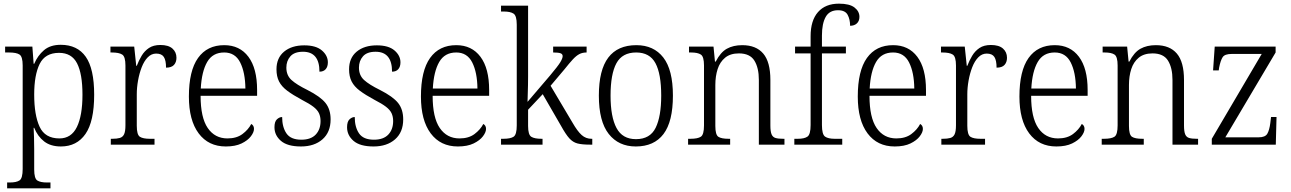

<svg xmlns="http://www.w3.org/2000/svg" viewBox="-20 -791 7059 1050"><path d="M19 239V207H33Q70 207 87 195.5Q104 184 104 133V-433Q104 -481 87 -492.5Q70 -504 29 -504H8V-536H157L164 -442H167Q186 -487 220.5 -516.5Q255 -546 312 -546Q403 -546 449 -480.5Q495 -415 495 -273Q495 -127 447.5 -58.5Q400 10 313 10Q257 10 221.5 -17.5Q186 -45 167 -92H164Q165 -71 166 -40.5Q167 -10 167 25V136Q167 185 184 196Q201 207 237 207H256V239ZM305 -34Q370 -34 400.5 -96.5Q431 -159 431 -273Q431 -387 401.5 -444.5Q372 -502 303 -502Q227 -502 197 -441.5Q167 -381 167 -274Q167 -162 196.5 -98Q226 -34 305 -34Z M586 0V-32H594Q619 -32 635 -36.5Q651 -41 658.5 -56.5Q666 -72 666 -106V-433Q666 -481 648.5 -492.5Q631 -504 591 -504H584V-536H714L725 -431H728Q739 -460 754.5 -486Q770 -512 794.5 -528.5Q819 -545 857 -545Q901 -545 923 -525.5Q945 -506 945 -475Q945 -451 931.5 -436Q918 -421 888 -421Q888 -461 876 -479.5Q864 -498 834 -498Q808 -498 788 -477.5Q768 -457 755 -423.5Q742 -390 735 -351Q728 -312 728 -275V-103Q728 -54 745 -43Q762 -32 800 -32H825V0Z M1215 10Q1120 10 1066.5 -61.5Q1013 -133 1013 -263Q1013 -404 1063 -474Q1113 -544 1206 -544Q1291 -544 1338.5 -480.5Q1386 -417 1386 -299V-267H1077Q1077 -148 1116 -91Q1155 -34 1224 -34Q1274 -34 1306 -58Q1338 -82 1354 -113Q1360 -110 1364.5 -103.5Q1369 -97 1369 -86Q1369 -68 1352 -45.5Q1335 -23 1301 -6.5Q1267 10 1215 10ZM1322 -307Q1321 -395 1293.5 -449.5Q1266 -504 1206 -504Q1143 -504 1113 -452Q1083 -400 1078 -307Z M1626 10Q1552 10 1516.5 -20.5Q1481 -51 1481 -95Q1481 -126 1494.5 -138.5Q1508 -151 1523 -151Q1523 -96 1546.5 -61.5Q1570 -27 1628 -27Q1680 -27 1706.5 -55Q1733 -83 1733 -129Q1733 -153 1724.5 -171.5Q1716 -190 1694 -207Q1672 -224 1631 -245Q1581 -272 1550.5 -295Q1520 -318 1506 -345.5Q1492 -373 1492 -412Q1492 -474 1533.5 -508.5Q1575 -543 1644 -543Q1708 -543 1740.5 -515Q1773 -487 1773 -450Q1773 -426 1761 -412.5Q1749 -399 1727 -399Q1727 -508 1637 -508Q1590 -508 1568 -483Q1546 -458 1546 -421Q1546 -379 1574 -353.5Q1602 -328 1661 -299Q1732 -263 1760 -228Q1788 -193 1788 -138Q1788 -68 1743.5 -29Q1699 10 1626 10Z M2023 10Q1949 10 1913.5 -20.5Q1878 -51 1878 -95Q1878 -126 1891.5 -138.5Q1905 -151 1920 -151Q1920 -96 1943.5 -61.5Q1967 -27 2025 -27Q2077 -27 2103.5 -55Q2130 -83 2130 -129Q2130 -153 2121.5 -171.5Q2113 -190 2091 -207Q2069 -224 2028 -245Q1978 -272 1947.5 -295Q1917 -318 1903 -345.5Q1889 -373 1889 -412Q1889 -474 1930.5 -508.5Q1972 -543 2041 -543Q2105 -543 2137.5 -515Q2170 -487 2170 -450Q2170 -426 2158 -412.5Q2146 -399 2124 -399Q2124 -508 2034 -508Q1987 -508 1965 -483Q1943 -458 1943 -421Q1943 -379 1971 -353.5Q1999 -328 2058 -299Q2129 -263 2157 -228Q2185 -193 2185 -138Q2185 -68 2140.5 -29Q2096 10 2023 10Z M2484 10Q2389 10 2335.5 -61.5Q2282 -133 2282 -263Q2282 -404 2332 -474Q2382 -544 2475 -544Q2560 -544 2607.5 -480.5Q2655 -417 2655 -299V-267H2346Q2346 -148 2385 -91Q2424 -34 2493 -34Q2543 -34 2575 -58Q2607 -82 2623 -113Q2629 -110 2633.5 -103.5Q2638 -97 2638 -86Q2638 -68 2621 -45.5Q2604 -23 2570 -6.5Q2536 10 2484 10ZM2591 -307Q2590 -395 2562.5 -449.5Q2535 -504 2475 -504Q2412 -504 2382 -452Q2352 -400 2347 -307Z M2720 0V-32H2732Q2772 -32 2789 -43.5Q2806 -55 2806 -105V-656Q2806 -705 2788.5 -716.5Q2771 -728 2735 -728H2720V-760H2868V-374Q2868 -354 2867.5 -325.5Q2867 -297 2866 -271.5Q2865 -246 2865 -234L2988 -378Q3031 -429 3044 -450.5Q3057 -472 3057 -484Q3057 -496 3044.5 -500Q3032 -504 3005 -504V-536H3188V-504Q3165 -504 3148 -495Q3131 -486 3112.5 -466Q3094 -446 3067 -412L2991 -322L3111 -120Q3138 -73 3161 -52.5Q3184 -32 3215 -32H3219V0H3207Q3163 0 3138 -6.5Q3113 -13 3093.5 -34.5Q3074 -56 3048 -103L2948 -276L2868 -191V-102Q2868 -54 2885.5 -43Q2903 -32 2942 -32H2947V0Z M3457 10Q3363 10 3309 -58.5Q3255 -127 3255 -268Q3255 -408 3306.5 -476Q3358 -544 3460 -544Q3555 -544 3607.5 -476.5Q3660 -409 3660 -268Q3660 -126 3608.5 -58Q3557 10 3457 10ZM3458 -30Q3535 -30 3565.5 -92Q3596 -154 3596 -268Q3596 -387 3564.5 -445.5Q3533 -504 3459 -504Q3383 -504 3351 -445Q3319 -386 3319 -268Q3319 -152 3351.5 -91Q3384 -30 3458 -30Z M3743 0V-32H3755Q3796 -32 3813 -43.5Q3830 -55 3830 -105V-433Q3830 -481 3813 -492.5Q3796 -504 3759 -504H3748V-536H3882L3890 -454H3894Q3920 -505 3955 -524.5Q3990 -544 4039 -544Q4115 -544 4154 -498Q4193 -452 4193 -354V-105Q4193 -72 4199.5 -56.5Q4206 -41 4221 -36.5Q4236 -32 4263 -32H4270V0H4130V-354Q4130 -420 4105.5 -459.5Q4081 -499 4021 -499Q3974 -499 3945.5 -475.5Q3917 -452 3904.5 -413Q3892 -374 3892 -326V-102Q3892 -54 3908.5 -43Q3925 -32 3965 -32H3973V0Z M4324 0V-32H4343Q4379 -32 4396 -44Q4413 -56 4413 -107V-499H4328V-536H4413V-593Q4413 -679 4453.5 -725Q4494 -771 4568 -771Q4626 -771 4653 -750Q4680 -729 4680 -699Q4680 -676 4666 -663Q4652 -650 4629 -650Q4629 -685 4615.5 -710Q4602 -735 4563 -735Q4516 -735 4495.5 -698.5Q4475 -662 4475 -597V-536H4606V-499H4475V-107Q4475 -56 4492 -44Q4509 -32 4545 -32H4586V0Z M4873 10Q4778 10 4724.5 -61.5Q4671 -133 4671 -263Q4671 -404 4721 -474Q4771 -544 4864 -544Q4949 -544 4996.5 -480.5Q5044 -417 5044 -299V-267H4735Q4735 -148 4774 -91Q4813 -34 4882 -34Q4932 -34 4964 -58Q4996 -82 5012 -113Q5018 -110 5022.5 -103.5Q5027 -97 5027 -86Q5027 -68 5010 -45.5Q4993 -23 4959 -6.5Q4925 10 4873 10ZM4980 -307Q4979 -395 4951.5 -449.5Q4924 -504 4864 -504Q4801 -504 4771 -452Q4741 -400 4736 -307Z M5128 0V-32H5136Q5161 -32 5177 -36.5Q5193 -41 5200.5 -56.5Q5208 -72 5208 -106V-433Q5208 -481 5190.5 -492.5Q5173 -504 5133 -504H5126V-536H5256L5267 -431H5270Q5281 -460 5296.5 -486Q5312 -512 5336.5 -528.5Q5361 -545 5399 -545Q5443 -545 5465 -525.5Q5487 -506 5487 -475Q5487 -451 5473.5 -436Q5460 -421 5430 -421Q5430 -461 5418 -479.5Q5406 -498 5376 -498Q5350 -498 5330 -477.5Q5310 -457 5297 -423.5Q5284 -390 5277 -351Q5270 -312 5270 -275V-103Q5270 -54 5287 -43Q5304 -32 5342 -32H5367V0Z M5757 10Q5662 10 5608.5 -61.5Q5555 -133 5555 -263Q5555 -404 5605 -474Q5655 -544 5748 -544Q5833 -544 5880.5 -480.5Q5928 -417 5928 -299V-267H5619Q5619 -148 5658 -91Q5697 -34 5766 -34Q5816 -34 5848 -58Q5880 -82 5896 -113Q5902 -110 5906.5 -103.5Q5911 -97 5911 -86Q5911 -68 5894 -45.5Q5877 -23 5843 -6.5Q5809 10 5757 10ZM5864 -307Q5863 -395 5835.5 -449.5Q5808 -504 5748 -504Q5685 -504 5655 -452Q5625 -400 5620 -307Z M6005 0V-32H6017Q6058 -32 6075 -43.5Q6092 -55 6092 -105V-433Q6092 -481 6075 -492.5Q6058 -504 6021 -504H6010V-536H6144L6152 -454H6156Q6182 -505 6217 -524.5Q6252 -544 6301 -544Q6377 -544 6416 -498Q6455 -452 6455 -354V-105Q6455 -72 6461.5 -56.5Q6468 -41 6483 -36.5Q6498 -32 6525 -32H6532V0H6392V-354Q6392 -420 6367.5 -459.5Q6343 -499 6283 -499Q6236 -499 6207.5 -475.5Q6179 -452 6166.5 -413Q6154 -374 6154 -326V-102Q6154 -54 6170.5 -43Q6187 -32 6227 -32H6235V0Z M6607 0V-32L6880 -496H6716Q6678 -496 6666.5 -478.5Q6655 -461 6647 -421L6645 -406H6614L6623 -536H6956V-504L6681 -40H6863Q6899 -40 6910.5 -59.5Q6922 -79 6927 -118L6931 -151H6961L6957 0Z"/></svg>

Font: Noto Serif Hebrew SemiCondensed Light
Style: Regular
Weight: 300
Width: 4
Designer: Monotype Design Team
Foundry: Monotype Imaging Inc.
Version: Version 2.004; ttfautohint (v1.8.4.7-5d5b)